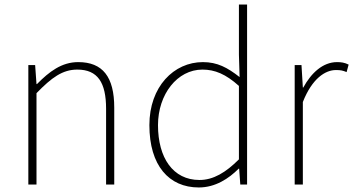

<svg xmlns="http://www.w3.org/2000/svg" viewBox="-20 -814 1558 847"><path d="M105 0H141V-403C208 -472 256 -507 321 -507C411 -507 448 -450 448 -334V0H484V-339C484 -475 433 -540 325 -540C252 -540 197 -498 143 -443H141L135 -527H105Z M857 13C930 13 989 -26 1033 -70H1035L1040 0H1070V-794H1034V-573L1037 -474C983 -516 939 -540 875 -540C747 -540 639 -432 639 -262C639 -84 725 13 857 13ZM860 -20C743 -20 677 -118 677 -262C677 -398 762 -507 873 -507C928 -507 976 -487 1034 -435V-111C976 -53 921 -20 860 -20Z M1280 0H1316V-364C1357 -468 1415 -505 1462 -505C1483 -505 1492 -503 1509 -496L1518 -529C1500 -538 1485 -540 1467 -540C1404 -540 1353 -492 1318 -428H1316L1310 -527H1280Z"/></svg>

Font: Harano Aji Gothic K1 ExtraLight
Style: Regular
Weight: 250
Foundry: Masamichi Hosoda
Version: HaranoAjiGothicK1-ExtraLight version 20230610;ttx 4.39.4